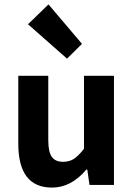

<svg xmlns="http://www.w3.org/2000/svg" viewBox="-20 -839 605 871"><path d="M284 -573 107 -729 200 -819 352 -640ZM216 12Q63 12 63 -187V-495H199V-204Q199 -150 215 -127.5Q231 -105 266 -105Q295 -105 315.5 -118.5Q336 -132 361 -164V-495H497V0H386L376 -70H372Q303 12 216 12Z"/></svg>

Font: Assistant
Style: Bold
Weight: 700
Designer: Hebrew By Ben Nathan, Latin by Paul Hunt
Version: Version 2.001;PS 002.001;hotconv 1.0.88;makeotf.lib2.5.64775